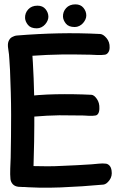

<svg xmlns="http://www.w3.org/2000/svg" viewBox="-20 -858 555 881"><path d="M436 -361Q437 -386 424.5 -404Q412 -422 400 -423Q318 -427 236.5 -425.5Q155 -424 73 -413Q64 -411 55 -405Q46 -399 45 -376Q45 -352 57.5 -334Q70 -316 83 -315Q96 -314 109.5 -317.5Q123 -321 137 -323Q194 -328 252 -329Q280 -329 307 -328.5Q334 -328 363 -328Q375 -327 390.5 -326.5Q406 -326 418 -328Q426 -329 431 -337.5Q436 -346 436 -361ZM64 -1Q104 2 119.5 -3Q135 -8 138 -18Q141 -28 137 -40.5Q133 -53 133 -63Q138 -209 137.5 -353.5Q137 -498 126 -644Q126 -650 132 -656.5Q138 -663 144.5 -670Q151 -677 155.5 -682.5Q160 -688 155.5 -692Q151 -696 135 -697.5Q119 -699 85 -697Q72 -696 58 -694.5Q44 -693 34 -687Q24 -681 19 -668Q14 -655 18 -632Q22 -609 23 -584Q24 -559 26 -536Q28 -484 29.5 -433Q31 -382 31 -331Q31 -281 30.5 -232.5Q30 -184 29 -134Q28 -111 27 -84Q26 -57 28 -36Q30 -22 39 -12.5Q48 -3 64 -1ZM483 -640Q484 -665 469 -683Q454 -701 440 -702Q343 -707 249 -705Q155 -703 57 -695Q46 -694 33 -686.5Q20 -679 19 -656Q18 -631 33 -613Q48 -595 63 -594Q79 -593 95.5 -596.5Q112 -600 127 -602Q197 -607 264 -608Q296 -608 329 -608Q362 -608 395 -607Q410 -606 428.5 -605.5Q447 -605 461 -607Q470 -608 476.5 -617Q483 -626 483 -640ZM492 -75Q490 -90 482.5 -98Q475 -106 466 -107Q451 -109 433 -107Q415 -105 400 -104Q366 -102 333 -100Q300 -98 267 -97Q232 -95 198 -95Q164 -95 129 -96Q113 -97 96 -99.5Q79 -102 64 -100Q49 -99 37 -88Q25 -77 29 -52Q32 -29 41 -15.5Q50 -2 61 -2Q157 6 257.5 2Q358 -2 455 -11Q469 -13 482.5 -31.5Q496 -50 492 -75ZM202 -781Q202 -800 189 -816Q176 -832 152 -832Q125 -832 109.5 -815Q94 -798 95 -775Q96 -759 108.5 -743.5Q121 -728 149 -728Q160 -728 170 -733Q180 -738 187 -746Q194 -754 198 -763Q202 -772 202 -781ZM376 -787Q376 -806 363 -822Q350 -838 326 -838Q299 -838 283.5 -821Q268 -804 269 -781Q270 -765 282.5 -749.5Q295 -734 323 -734Q334 -734 344 -739Q354 -744 361 -752Q368 -760 372 -769Q376 -778 376 -787Z"/></svg>

Font: Balpaq
Style: Regular
Weight: 400
Designer: Abay Emes
Version: Version 1.000